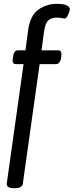

<svg xmlns="http://www.w3.org/2000/svg" viewBox="-20 -776 385 1003"><path d="M345 -726Q333 -679 317 -679Q315 -679 303.5 -681.5Q292 -684 275 -684Q249 -684 232.5 -669.5Q216 -655 210 -610L197 -513H284Q301 -513 301 -493Q301 -483 299.5 -472.5Q298 -462 291 -451.5Q284 -441 274 -441H187L99 185Q96 207 56 207H52Q15 207 15 185L103 -441H63Q46 -441 46 -460Q46 -467 49 -483Q53 -513 73 -513H113L127 -618Q138 -697 181.5 -726.5Q225 -756 276 -756Q345 -756 345 -726Z"/></svg>

Font: mmAsap
Style: Regular
Weight: 400
Designer: Pablo Cosgaya
Foundry: Omnibus-Type
Version: Version 1.001